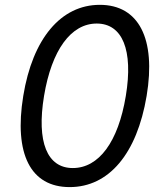

<svg xmlns="http://www.w3.org/2000/svg" viewBox="-20 -757 665 787"><path d="M265.6 9.9C426.1 9.9 541.2 -126.4 581 -363.6C620.4 -599.1 548.3 -737.2 389.2 -737.2C230.1 -737.2 113.6 -599.4 75.3 -363.6C36.6 -126.1 105.1 9.9 265.6 9.9ZM160.5 -363.6C191.8 -552.6 271.3 -660.5 376.4 -660.5C481.5 -660.5 527 -552.6 495.7 -363.6C464.5 -174.7 384.9 -68.2 278.4 -68.2C173.3 -68.2 129.3 -174.7 160.5 -363.6Z"/></svg>

Font: Magic Ui Pro
Style: Italic
Weight: 400
Italic angle: -9.39999°
Designer: Stefan Endress, Andreas Faust
Version: Version 1.000;FEAKit 1.0